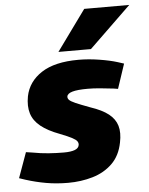

<svg xmlns="http://www.w3.org/2000/svg" viewBox="-61 -789 654 841"><g transform="rotate(-5 265.5 -368.5)"><path d="M205 8Q154 8 108.5 0Q63 -8 19 -22L-8 -31L32 -142L59 -138Q96 -131 130.5 -128.5Q165 -126 198 -126Q228 -126 245.5 -132.5Q263 -139 265 -154Q266 -162 261 -169.5Q256 -177 239 -186Q222 -195 186 -209Q135 -228 104.5 -252.5Q74 -277 64 -309.5Q54 -342 62 -385Q75 -449 133.5 -487Q192 -525 296 -525Q340 -525 387 -517.5Q434 -510 466 -500L494 -491L458 -383L439 -386Q406 -390 378 -392.5Q350 -395 326 -395Q280 -395 258 -388.5Q236 -382 234 -369Q233 -361 239.5 -354Q246 -347 266.5 -338Q287 -329 330 -313Q381 -296 409 -274Q437 -252 446 -221.5Q455 -191 446 -148Q435 -91 399.5 -56.5Q364 -22 313 -7Q262 8 205 8ZM212 -567 341 -745H539L355 -567Z"/></g></svg>

Font: REM
Style: Bold Italic
Weight: 700
Italic angle: -11°
Designer: Octavio Pardo
Foundry: Ashler Design
Version: Version 1.005;gftools[0.9.28]